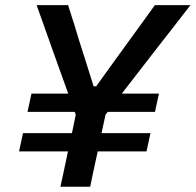

<svg xmlns="http://www.w3.org/2000/svg" viewBox="-20 -706 740 726"><path d="M52 -133.5 67 -202.5H252Q254 -212.5 256.5 -224L266.5 -272L262.5 -283H84L99 -352H238L179 -516.5Q170 -542 162 -564.5Q154 -586.5 144 -615Q134 -643 118.5 -686.5H237.5Q251.5 -643 261.5 -611Q271 -579 280 -550.2Q289 -521.5 300 -487.5L334 -379.5H343.5L425 -492.5Q450 -526.5 470 -554.5Q490 -582 512.5 -613Q534.5 -643.5 565.5 -686.5H700Q669.5 -647 636.5 -604.5Q603.5 -562 569 -518L440.5 -352H581L566 -283H387.5L379 -272.5L368.5 -223.5L364 -202.5H549L534 -133.5H349.5Q342 -99.5 335 -67Q328 -34.5 321 0H208.5Q216 -34.5 223 -67Q230 -99.5 237 -133.5Z"/></svg>

Font: Heraclito Medium
Style: Italic
Weight: 500
Italic angle: -12°
Designer: Kostas Bartsokas (font) & Cristiano Sobral (main changes)
Foundry: Kostas Bartsokas (font) & Cristiano Sobral (main changes)
Version: Version 1.00;July 8, 2020;FontCreator 13.0.0.2655 64-bit